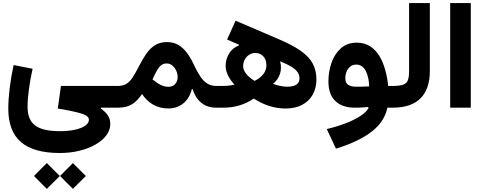

<svg xmlns="http://www.w3.org/2000/svg" viewBox="-20 -705 3170 1257"><path d="M202.4 447.1 286.6 531.6 371.4 447.1 286.6 362.6ZM373 447.1 457.2 531.6 542 447.1 457.2 362.6ZM639.7 4.9V0H750.5V-142.3H379L358.5 5.4Q438.8 19.1 483 30Q527.2 40.8 544.7 52Q562.2 63.2 562.2 78.5Q562.2 100.7 538.1 117.7Q514 134.6 471.2 144.2Q428.4 153.8 372.3 153.8Q259.9 153.8 210.2 116.5Q160.5 79.2 160.5 -4.8Q160.5 -54.2 169 -118.1Q177.4 -182.1 193.4 -254.8L69.1 -279.2Q52.4 -201.3 43.4 -127.9Q34.3 -54.5 34.3 6.3Q34.3 153.8 117.5 225.3Q200.6 296.7 371.3 296.7Q440.1 296.7 500 282Q559.9 267.2 605.3 241.2Q650.8 215.2 676.4 180.8Q702 146.4 702 107.3Q702 76.3 687.9 53.1Q673.8 30 639.7 4.9Z M978.5 -185.1 988.9 -207.6Q1000.3 -231.8 1011.5 -250.2Q1022.8 -268.7 1037.2 -279.1Q1051.6 -289.6 1071.6 -289.6Q1092.4 -289.6 1108.4 -276.1Q1124.4 -262.7 1133.7 -242.3Q1142.9 -221.9 1142.9 -200.4Q1142.9 -172.1 1126.5 -154.4Q1110.1 -136.8 1082.7 -136.8Q1056.6 -136.8 1031.5 -149.2Q1006.5 -161.7 978.5 -185.1ZM750.5 -142.3Q739.4 -142.3 734.9 -125.5Q730.3 -108.8 730.3 -71.5Q730.3 -33.5 734.9 -16.8Q739.4 0 750.5 0Q808.9 0 844.3 -22.4Q879.8 -44.7 910.1 -89.8Q938 -45.5 981.9 -20.2Q1025.8 5 1082.2 5Q1139.1 5 1180 -28.2Q1220.9 -61.5 1235.8 -121.5L1240.7 -121.9Q1257.4 -66.3 1296.6 -33.2Q1335.8 0 1396.6 0H1397.1V-142.3H1396.6Q1362.5 -142.3 1337.3 -157.9Q1312.1 -173.5 1292 -203.4Q1271.9 -233.4 1252.1 -275.5Q1230.1 -323.5 1204.7 -358Q1179.3 -392.5 1147.3 -411Q1115.2 -429.5 1073.3 -429.5Q1030.6 -429.5 999.4 -411.9Q968.3 -394.2 942.4 -359Q916.6 -323.8 889.8 -271.4Q867.5 -227.5 848.8 -198.7Q830.1 -169.8 807.7 -156.1Q785.2 -142.3 750.5 -142.3Z M1397 -142.3Q1386.4 -142.3 1381.6 -125.7Q1376.8 -109.1 1376.8 -71.5Q1376.8 -33.2 1381.6 -16.6Q1386.4 0 1397 0H1442.8Q1499.1 0 1548.8 -15.3Q1598.4 -30.5 1641.5 -59.7Q1693.5 -26.3 1745.3 -10.5Q1797 5.4 1850.8 5.4Q1911.9 5.4 1957.1 -18.1Q2002.2 -41.6 2026.9 -84.5Q2051.5 -127.3 2051.5 -185.5Q2051.5 -244.3 2027.2 -289.1Q2002.9 -334 1948.8 -372.2Q1894.7 -410.4 1805 -448.3L1522.5 -569.5L1466.7 -446.3L1544.8 -412.1L1543.4 -407.2Q1501.4 -391 1479.3 -353.9Q1457.2 -316.7 1457.2 -273.9Q1457.2 -244.3 1471.9 -213Q1486.7 -181.8 1515 -151.1Q1496.2 -146.4 1477.8 -144.3Q1459.3 -142.3 1434.7 -142.3ZM1647.2 -175.3Q1611.1 -196.9 1591.4 -222.2Q1571.8 -247.6 1571.8 -271.2Q1571.8 -295.4 1582.5 -315.1Q1593.3 -334.9 1611.4 -346.5Q1629.6 -358.2 1651.1 -358.2Q1683.6 -358.2 1703.9 -336.2Q1724.1 -314.3 1724.1 -277.3Q1724.1 -246.3 1704.4 -220.3Q1684.7 -194.3 1647.2 -175.3ZM1767.6 -155.8Q1800.9 -184.1 1813 -221.2Q1825.1 -258.2 1814.1 -303.5Q1859.8 -285.5 1887.5 -268.3Q1915.2 -251.1 1928 -232.8Q1940.8 -214.6 1940.8 -192.6Q1940.8 -137.3 1860.7 -137.3Q1839.3 -137.3 1815.7 -142.3Q1792 -147.3 1767.6 -155.8Z M2396.9 -139.4Q2374.7 -138.1 2352.7 -137.8Q2330.6 -137.4 2309.4 -137.4Q2277.7 -137.4 2259.3 -149.9Q2240.8 -162.4 2240.8 -192.8Q2240.8 -215.7 2249 -236Q2257.1 -256.4 2273 -269.2Q2288.9 -282.1 2312.4 -282.1Q2335.3 -282.1 2351.3 -269.4Q2367.3 -256.6 2377 -235.6Q2386.7 -214.6 2391.6 -189.5Q2396.5 -164.4 2396.9 -139.4ZM2393.3 2.3Q2377.8 29.5 2338.3 55.1Q2298.8 80.8 2242.4 102.4Q2186.1 124 2119.4 139.9L2179.5 268.1Q2325.2 223.9 2411 158.5Q2496.9 93.2 2516.2 0H2549.9V-142.3H2521.3Q2515.8 -198.1 2501.5 -249.1Q2487.3 -300.1 2462.8 -340Q2438.3 -379.9 2401.9 -402.8Q2365.5 -425.7 2316.1 -425.7Q2253.6 -425.7 2212.4 -389.5Q2171.3 -353.2 2150.7 -295.1Q2130.2 -237.1 2130.2 -172Q2130.2 -87 2175.5 -43.5Q2220.8 0 2302.4 0Q2322.9 0 2345.5 -1Q2368 -2 2389.5 -4.4Z M2549.8 -142.3Q2540.4 -142.3 2534.8 -127.9Q2529.3 -113.5 2529.3 -71.5Q2529.3 -29.5 2534.8 -14.7Q2540.4 0 2549.8 0Q2672.8 0 2733.5 -61.6Q2794.1 -123.1 2794.1 -239.2V-684.9H2658.2V-239.2Q2658.2 -201.1 2650.4 -180Q2642.5 -159 2619.2 -150.6Q2596 -142.3 2549.8 -142.3Z M3062.2 0V-684.9H2927.3V0Z"/></svg>

Font: Estedad VF
Style: Regular
Weight: 100
Designer: Amin Abedi
Version: Version 7.3